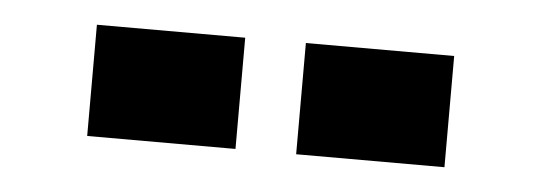

<svg xmlns="http://www.w3.org/2000/svg" viewBox="-26 -820 653 227"><g transform="rotate(5 300.0 -706.0)"><path d="M330 -640V-772H506V-640ZM82 -640V-772H258V-640Z"/></g></svg>

Font: Foldit Black
Style: Regular
Weight: 900
Version: Version 1.003